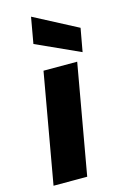

<svg xmlns="http://www.w3.org/2000/svg" viewBox="-126 -886 605 942"><g transform="rotate(-15 176.5 -415.0)"><path d="M24.1 0 122.6 -557.9H293.7L195.1 0ZM108.7 -697.4 132.1 -829.8 352.7 -714.2 331.4 -596.3Z"/></g></svg>

Font: Poppins Variable
Style: Italic
Weight: 100
Italic angle: -10°
Designer: Jonny Pinhorn
Foundry: Indian Type Foundry
Version: Version 6.000